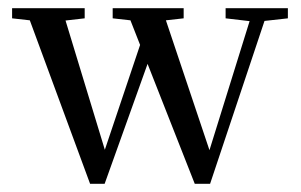

<svg xmlns="http://www.w3.org/2000/svg" viewBox="-20 -434 728 465"><path d="M198.2 11.2 52.2 -384.8 9.3 -389.6V-414.1H185.1V-389.6L138.7 -384.3L233.9 -71.3L319.3 -325.2L295.9 -384.8L252.9 -389.6V-414.1H424.8V-389.6L381.8 -384.8L487.3 -70.3L584.5 -382.8L526.4 -389.6V-414.1H677.2V-389.6L620.6 -383.3L488.8 11.2H451.7L337.4 -279.3L233.4 11.2Z"/></svg>

Font: Elstob 18pt
Style: Regular
Weight: 400
Designer: Peter S. Baker
Version: Version 1.015